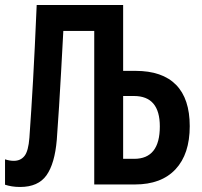

<svg xmlns="http://www.w3.org/2000/svg" viewBox="-21 -734 804 764"><path d="M59 10Q41 10 26 7.5Q11 5 -1 1V-100Q17 -94 34 -94Q61 -94 76.5 -113.5Q92 -133 96 -186Q100 -242 103.5 -297.5Q107 -353 110.5 -414Q114 -475 117.5 -548.5Q121 -622 125 -714H469V-452H518Q625 -452 679.5 -396.5Q734 -341 734 -232Q734 -121 677.5 -60.5Q621 0 516 0H354V-611H231Q226 -518 222 -446Q218 -374 214 -310Q210 -246 205 -178Q197 -83 164 -36.5Q131 10 59 10ZM469 -102H513Q615 -102 615 -231Q615 -352 512 -352H469Z"/></svg>

Font: Noto Sans ExtraCondensed SemiBold
Style: Regular
Weight: 600
Width: 2
Designer: Monotype Design Team
Foundry: Monotype Imaging Inc.
Version: Version 2.013; ttfautohint (v1.8.4.7-5d5b)